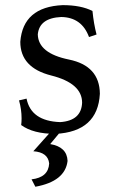

<svg xmlns="http://www.w3.org/2000/svg" viewBox="-20 -502 460 734"><path d="M192.4 9.8Q106.9 9.8 61 -23.9Q62.5 -36.1 62.5 -49.3Q62.5 -84 52.7 -118.2L81.5 -125Q98.6 -39.1 210 -35.2Q291 -40.5 293.9 -109.4Q293.9 -183.6 175.8 -213.4Q57.6 -243.2 57.6 -342.3Q67.9 -475.6 219.7 -482.4Q290 -482.4 333.5 -460Q338.4 -410.6 349.1 -370.1L320.3 -360.4Q292.5 -436 213.9 -437Q130.4 -433.1 124.5 -370.6Q126 -298.3 243.4 -274.4Q360.8 -250.5 361.8 -143.6Q354 1.5 192.4 9.8ZM115.2 211.9 100.6 183.6Q165 176.3 168 123Q163.6 80.1 107.4 76.2L175.3 0H212.4L171.9 48.8Q236.3 59.6 238.3 113.3Q229 191.4 115.2 211.9Z"/></svg>

Font: Almanac
Style: Regular
Weight: 400
Designer: Eden's Almanac
Version: Version 3.501;March 28, 2021;FontCreator 13.0.0.2683 64-bit